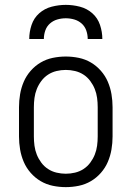

<svg xmlns="http://www.w3.org/2000/svg" viewBox="-20 -760 540 788"><path d="M250 8Q223 8 196.5 2.5Q170 -3 147 -16.5Q124 -30 106 -50.5Q88 -71 77.5 -95.5Q67 -120 62.5 -146.5Q58 -173 58 -200V-320Q58 -347 62.5 -373.5Q67 -400 77.5 -424.5Q88 -449 106 -469.5Q124 -490 147 -503.5Q170 -517 196.5 -522.5Q223 -528 250 -528Q277 -528 303.5 -522.5Q330 -517 353 -503.5Q376 -490 394 -469.5Q412 -449 422.5 -424.5Q433 -400 437.5 -373.5Q442 -347 442 -320V-200Q442 -173 437.5 -146.5Q433 -120 422.5 -95.5Q412 -71 394 -50.5Q376 -30 353 -16.5Q330 -3 303.5 2.5Q277 8 250 8ZM250 -47Q269 -47 288 -51.5Q307 -56 323 -66.5Q339 -77 350.5 -92.5Q362 -108 369 -125.5Q376 -143 378.5 -162Q381 -181 381 -200V-320Q381 -339 378.5 -358Q376 -377 369 -394.5Q362 -412 350.5 -427.5Q339 -443 323 -453.5Q307 -464 288 -468.5Q269 -473 250 -473Q231 -473 212 -468.5Q193 -464 177 -453.5Q161 -443 149.5 -427.5Q138 -412 131 -394.5Q124 -377 121.5 -358Q119 -339 119 -320V-200Q119 -181 121.5 -162Q124 -143 131 -125.5Q138 -108 149.5 -92.5Q161 -77 177 -66.5Q193 -56 212 -51.5Q231 -47 250 -47ZM100 -600Q100 -629 109.5 -657.5Q119 -686 141 -705.5Q163 -725 192 -732.5Q221 -740 250 -740Q279 -740 308 -732.5Q337 -725 359 -705.5Q381 -686 390.5 -657.5Q400 -629 400 -600H340Q340 -618 334 -635Q328 -652 315 -663.5Q302 -675 285 -680Q268 -685 250 -685Q232 -685 215 -680Q198 -675 185 -663.5Q172 -652 166 -635Q160 -618 160 -600Z"/></svg>

Font: Iosevka Curly Light
Style: Regular
Weight: 300
Monospace: yes
Designer: Belleve Invis
Foundry: Belleve Invis
Version: Version 22.1.2; ttfautohint (v1.8.4)